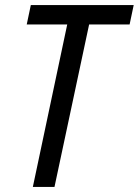

<svg xmlns="http://www.w3.org/2000/svg" viewBox="-20 -734 545 754"><path d="M244 -638H85L101 -714H505L489 -638H330L194 0H109Z"/></svg>

Font: Noto Sans UI Narrow
Style: Italic
Weight: 400
Width: 4
Italic angle: -12°
Designer: Monotype Design Team
Foundry: Monotype Imaging Inc.
Version: Version 1.001